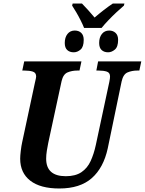

<svg xmlns="http://www.w3.org/2000/svg" viewBox="-20 -1064 825 1094"><path d="M459 -905Q452 -923 440 -947Q428 -971 414.5 -994Q401 -1017 391 -1032L394 -1044H447Q463 -1028 483.5 -1005Q504 -982 519 -964Q542 -984 571 -1006.5Q600 -1029 623 -1044H689L686 -1032Q667 -1016 643.5 -994Q620 -972 597.5 -948.5Q575 -925 559 -905ZM400 -766Q377 -766 363 -779Q349 -792 349 -819Q349 -851 364.5 -870.5Q380 -890 406 -890Q429 -890 443 -876.5Q457 -863 457 -837Q457 -797 439 -781.5Q421 -766 400 -766ZM596 -766Q573 -766 559 -779Q545 -792 545 -819Q545 -851 560.5 -870.5Q576 -890 602 -890Q624 -890 638.5 -876.5Q653 -863 653 -837Q653 -797 634.5 -781.5Q616 -766 596 -766ZM318 10Q210 10 152.5 -34.5Q95 -79 95 -160Q95 -177 98.5 -205.5Q102 -234 106 -252L179 -593Q186 -621 186 -628Q186 -650 167 -656Q148 -662 119 -662H107L118 -714H444L433 -662H421Q390 -662 365 -651.5Q340 -641 331 -602L255 -250Q251 -231 247 -206Q243 -181 243 -160Q243 -60 355 -60Q410 -60 444 -83Q478 -106 496.5 -146.5Q515 -187 526 -238L603 -598Q607 -618 607 -628Q607 -650 588.5 -656Q570 -662 541 -662H529L539 -714H785L774 -662H762Q732 -662 707 -651.5Q682 -641 673 -600L594 -219Q570 -108 503 -49Q436 10 318 10Z"/></svg>

Font: Noto Serif SemiCondensed
Style: Bold Italic
Weight: 700
Width: 4
Italic angle: -12°
Designer: Monotype Design Team
Foundry: Monotype Imaging Inc.
Version: Version 2.014